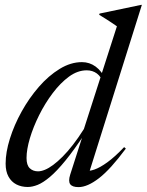

<svg xmlns="http://www.w3.org/2000/svg" viewBox="-20 -755 600 785"><path d="M406 -409Q394 -441.5 376.2 -454.5Q358.5 -467.5 334.5 -467.5Q297.5 -467.5 262.2 -441.8Q227 -416 195.5 -374.2Q164 -332.5 140 -284.2Q116 -236 102.2 -189.8Q88.5 -143.5 88.5 -109Q88.5 -79.5 101.8 -67Q115 -54.5 135.5 -54.5Q148 -54.5 163.5 -60.8Q179 -67 197.2 -80.5Q215.5 -94 236 -114.5Q256.5 -135 278.2 -163Q300 -191 323 -227.5L458 -647.5Q449 -654 437.5 -661.5Q426 -669 413 -677.5Q400 -686 385.5 -694.5L387 -699.5L556.5 -735H560L342 -41.5L330 -57.5Q343.5 -54 366 -61.8Q388.5 -69.5 419 -91.5Q449.5 -113.5 487.5 -153.5L494.5 -147.5Q432 -63 384.8 -26.5Q337.5 10 301 10Q275.5 10 267 -2Q258.5 -14 267 -41L322 -212.5H329.5Q283.5 -142.5 247.8 -98.8Q212 -55 184 -31.5Q156 -8 134 0.8Q112 9.5 93.5 9.5Q67.5 9.5 47 -1Q26.5 -11.5 14.8 -32.8Q3 -54 3 -86Q3 -132.5 20.5 -188.2Q38 -244 68.5 -299Q99 -354 138.8 -399.8Q178.5 -445.5 223.8 -473.2Q269 -501 315 -501Q346 -501 371 -482.8Q396 -464.5 413 -428.5Z"/></svg>

Font: Newsreader 60pt
Style: Italic
Weight: 400
Italic angle: -17°
Designer: Hugues Gentile
Foundry: Production Type
Version: Version 1.003